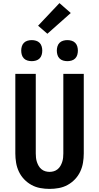

<svg xmlns="http://www.w3.org/2000/svg" viewBox="-20 -1212 640 1240"><path d="M300 8Q270 8 240 2.5Q210 -3 183.5 -17.5Q157 -32 136 -54Q115 -76 102 -103.5Q89 -131 84 -161Q79 -191 79 -221V-735H211V-221Q211 -207 212.5 -193Q214 -179 218.5 -165.5Q223 -152 230 -140Q237 -128 248 -119Q259 -110 272.5 -106Q286 -102 300 -102Q314 -102 327.5 -106Q341 -110 352 -119Q363 -128 370 -140Q377 -152 381.5 -165.5Q386 -179 387.5 -193Q389 -207 389 -221V-735H521V-221Q521 -191 516 -161Q511 -131 498 -103.5Q485 -76 464 -54Q443 -32 416.5 -17.5Q390 -3 360 2.5Q330 8 300 8ZM415 -817Q401 -817 387.5 -821Q374 -825 364.5 -834.5Q355 -844 351 -857.5Q347 -871 347 -885Q347 -899 351 -912.5Q355 -926 364.5 -935.5Q374 -945 387.5 -949Q401 -953 415 -953Q429 -953 442.5 -949Q456 -945 465.5 -935.5Q475 -926 479 -912.5Q483 -899 483 -885Q483 -871 479 -857.5Q475 -844 465.5 -834.5Q456 -825 442.5 -821Q429 -817 415 -817ZM185 -817Q171 -817 157.5 -821Q144 -825 134.5 -834.5Q125 -844 121 -857.5Q117 -871 117 -885Q117 -899 121 -912.5Q125 -926 134.5 -935.5Q144 -945 157.5 -949Q171 -953 185 -953Q199 -953 212.5 -949Q226 -945 235.5 -935.5Q245 -926 249 -912.5Q253 -899 253 -885Q253 -871 249 -857.5Q245 -844 235.5 -834.5Q226 -825 212.5 -821Q199 -817 185 -817ZM286 -994 226 -1046 364 -1192 437 -1128Z"/></svg>

Font: Iosevka Aile Extrabold
Style: Regular
Weight: 800
Designer: Belleve Invis
Foundry: Belleve Invis
Version: Version 27.3.5; ttfautohint (v1.8.4)